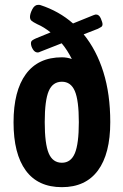

<svg xmlns="http://www.w3.org/2000/svg" viewBox="-20 -767 510 794"><path d="M236 7Q137 7 86.5 -62Q36 -131 36 -261Q36 -391 87 -460.5Q138 -530 236 -530Q257 -530 277 -523Q268 -541 257.5 -557.5Q247 -574 235 -588L146 -553Q141 -550 136 -550Q124 -550 116 -563Q108 -576 108 -588Q108 -596 113.5 -600Q119 -604 128 -608L189 -633Q162 -655 134 -667Q116 -676 110 -681.5Q104 -687 104 -697Q104 -710 113.5 -728.5Q123 -747 138 -747Q144 -747 147 -746Q224 -721 282 -670L366 -704Q371 -706 373.5 -706.5Q376 -707 377 -707Q390 -707 397 -690.5Q404 -674 404 -667Q404 -659 398.5 -655.5Q393 -652 385 -648L326 -625Q379 -560 407.5 -469Q436 -378 436 -262Q436 -131 385 -62Q334 7 236 7ZM236 -94Q273 -94 289.5 -133Q306 -172 306 -262Q306 -352 289.5 -390.5Q273 -429 236 -429Q198 -429 181.5 -390.5Q165 -352 165 -262Q165 -172 181.5 -133Q198 -94 236 -94Z"/></svg>

Font: Asap Condensed SemiBold
Style: Regular
Weight: 600
Width: 3
Designer: Pablo Cosgaya
Foundry: Omnibus-Type
Version: Version 3.001; ttfautohint (v1.8.4.7-5d5b)